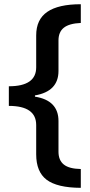

<svg xmlns="http://www.w3.org/2000/svg" viewBox="-20 -734 426 912"><path d="M151.9 -1V-140.1Q151.9 -231 22 -231V-324.2Q151.9 -324.2 151.9 -414.1V-565.9Q151.9 -641.6 204.6 -677.7Q257.3 -713.9 363.8 -713.9V-625Q308.6 -622.6 283.2 -602.3Q257.8 -582 257.8 -542V-397Q257.8 -299.8 146 -280.8V-274.9Q257.8 -257.3 257.8 -159.2V-13.2Q257.8 27.3 283.2 47.6Q308.6 67.9 363.8 68.8V158.2Q251.5 157.7 201.2 119.6Q151.9 82 151.9 -1Z"/></svg>

Font: Open Sans
Style: SemiBold
Weight: 600
Foundry: Ascender Corporation
Version: Version 1.10